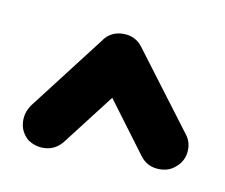

<svg xmlns="http://www.w3.org/2000/svg" viewBox="-57 -671 274 234"><g transform="rotate(10 80.0 -553.5)"><path d="M57.1 -620.1 56.2 -619.1Q64.9 -630.9 80.1 -630.9Q95.2 -630.9 104 -619.1L175.8 -523.9Q182.1 -516.1 182.1 -505.9Q182.1 -491.2 169.9 -481.9Q162.6 -476.1 151.9 -476.1Q136.7 -476.1 127.9 -487.8L80.1 -551.8L30.8 -487.8Q21.5 -477.1 7.8 -477.1Q-2.4 -477.1 -11.2 -482.9Q-22 -492.2 -22 -505.9Q-22 -516.1 -16.1 -524.9Z"/></g></svg>

Font: Beon
Style: Regular
Weight: 400
Designer: BSozoo
Foundry: BSozoo
Version: Version 1.001;PS 001.001;hotconv 1.0.70;makeotf.lib2.5.58329